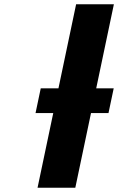

<svg xmlns="http://www.w3.org/2000/svg" viewBox="-20 -880 554 900"><path d="M229.6 -350 156 0H333L406.6 -350H488.6L513 -466H431L513.8 -860H336.8L254 -466H171L146.6 -350Z"/></svg>

Font: Hussar
Style: BdOblTwo
Weight: 700
Foundry: Cannot Into Space Fonts
Version: Version 2.00